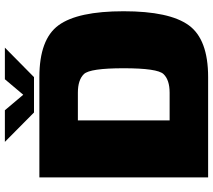

<svg xmlns="http://www.w3.org/2000/svg" viewBox="-62 -790 853 768"><g transform="rotate(-90 364.0 -406.5)"><path d="M38 0H439Q590 0 646.2 -77.2Q702.5 -154.5 702.5 -338Q702.5 -521.5 646.5 -598.2Q590.5 -675 439 -675H38ZM266 -154V-521H376.5Q428 -521 451.2 -496.8Q474.5 -472.5 474.5 -338Q474.5 -203 451.2 -178.5Q428 -154 376.5 -154ZM297.5 -696.5H439L557 -813H430.5L368.5 -739.5L306.5 -813H180Z"/></g></svg>

Font: Anybody Thin Black
Style: Regular
Weight: 900
Version: Version 1.113;gftools[0.9.25]